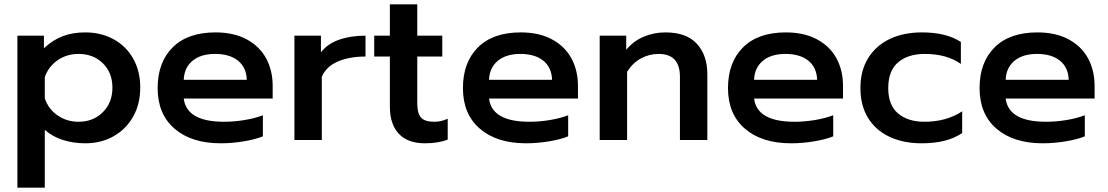

<svg xmlns="http://www.w3.org/2000/svg" viewBox="-20 -644 5094 883"><path d="M60 -480H182V-422Q221 -459 267 -477Q313 -495 372 -495Q445 -495 502.5 -463.5Q560 -432 592.5 -374.5Q625 -317 625 -241Q625 -166 592.5 -108Q560 -50 502.5 -17.5Q445 15 372 15Q317 15 268.5 -0.5Q220 -16 186 -47V219H60ZM497 -241Q497 -310 453 -353Q409 -396 341 -396Q287 -396 245 -367Q203 -338 186 -289V-192Q202 -143 244.5 -113.5Q287 -84 341 -84Q409 -84 453 -128Q497 -172 497 -241Z M705 -239Q705 -357 774 -426Q843 -495 971 -495Q1055 -495 1114.5 -463Q1174 -431 1204 -375.5Q1234 -320 1234 -249V-191H825Q838 -84 1011 -84Q1057 -84 1105 -92Q1153 -100 1189 -114V-17Q1155 -3 1101.5 6Q1048 15 995 15Q861 15 783 -52Q705 -119 705 -239ZM1115 -277Q1113 -334 1074.5 -365Q1036 -396 969 -396Q903 -396 865 -364Q827 -332 825 -277Z M1334 -480H1456V-403Q1485 -442 1538.5 -461Q1592 -480 1661 -480V-384Q1588 -384 1534.5 -361.5Q1481 -339 1460 -291V0H1334Z M1773 -153V-384H1701V-480H1773V-624H1899V-480H2014V-384H1899V-169Q1899 -123 1916 -103.5Q1933 -84 1978 -84Q2009 -84 2039 -98V-2Q1996 15 1934 15Q1855 15 1814 -29Q1773 -73 1773 -153Z M2109 -239Q2109 -357 2178 -426Q2247 -495 2375 -495Q2459 -495 2518.5 -463Q2578 -431 2608 -375.5Q2638 -320 2638 -249V-191H2229Q2242 -84 2415 -84Q2461 -84 2509 -92Q2557 -100 2593 -114V-17Q2559 -3 2505.5 6Q2452 15 2399 15Q2265 15 2187 -52Q2109 -119 2109 -239ZM2519 -277Q2517 -334 2478.5 -365Q2440 -396 2373 -396Q2307 -396 2269 -364Q2231 -332 2229 -277Z M2738 -480H2860V-415Q2894 -456 2941 -475.5Q2988 -495 3040 -495Q3137 -495 3185 -442.5Q3233 -390 3233 -303V0H3107V-291Q3107 -396 3009 -396Q2966 -396 2928 -375.5Q2890 -355 2864 -314V0H2738Z M3328 -239Q3328 -357 3397 -426Q3466 -495 3594 -495Q3678 -495 3737.5 -463Q3797 -431 3827 -375.5Q3857 -320 3857 -249V-191H3448Q3461 -84 3634 -84Q3680 -84 3728 -92Q3776 -100 3812 -114V-17Q3778 -3 3724.5 6Q3671 15 3618 15Q3484 15 3406 -52Q3328 -119 3328 -239ZM3738 -277Q3736 -334 3697.5 -365Q3659 -396 3592 -396Q3526 -396 3488 -364Q3450 -332 3448 -277Z M3937 -239Q3937 -319 3972.5 -376.5Q4008 -434 4071.5 -464.5Q4135 -495 4220 -495Q4332 -495 4399 -451V-350Q4334 -396 4233 -396Q4156 -396 4110.5 -357.5Q4065 -319 4065 -239Q4065 -160 4110.5 -122Q4156 -84 4231 -84Q4332 -84 4405 -132V-32Q4369 -8 4323.5 3.5Q4278 15 4218 15Q4134 15 4070.5 -15Q4007 -45 3972 -102Q3937 -159 3937 -239Z M4485 -239Q4485 -357 4554 -426Q4623 -495 4751 -495Q4835 -495 4894.5 -463Q4954 -431 4984 -375.5Q5014 -320 5014 -249V-191H4605Q4618 -84 4791 -84Q4837 -84 4885 -92Q4933 -100 4969 -114V-17Q4935 -3 4881.5 6Q4828 15 4775 15Q4641 15 4563 -52Q4485 -119 4485 -239ZM4895 -277Q4893 -334 4854.5 -365Q4816 -396 4749 -396Q4683 -396 4645 -364Q4607 -332 4605 -277Z"/></svg>

Font: Prompt Medium
Style: Regular
Weight: 500
Designer: Katatrad Team
Foundry: CadsonDemak
Version: Version 1.000